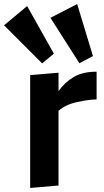

<svg xmlns="http://www.w3.org/2000/svg" viewBox="-88 -922 512 948"><path d="M61 -551 201 -563V-472Q231 -515 275.5 -541.5Q320 -568 389 -568V-431Q353 -431 294.5 -418.5Q236 -406 201 -375V-6L61 6ZM304 -610 161 -834 293 -902 371 -645ZM120 -609 -68 -797 46 -892 178 -657Z"/></svg>

Font: Francois One
Style: Regular
Weight: 400
Designer: Vernon Adams
Foundry: Vernon Adams
Version: Version 2.000